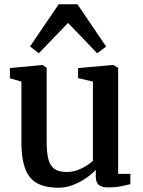

<svg xmlns="http://www.w3.org/2000/svg" viewBox="-20 -870 670 901"><path d="M487.5 9.5Q458 9.5 443.8 -2.2Q429.5 -14 429.5 -41V-73Q411.5 -53.5 383.8 -34.2Q356 -15 322.5 -2Q289 11 253.5 11Q159.5 11 120 -38.8Q80.5 -88.5 80.5 -201.5V-487L26.5 -502.5V-550.5L177.5 -565H179.5L199 -552V-206Q199 -154.5 207 -123.2Q215 -92 235.2 -77.5Q255.5 -63 292.5 -63Q320.5 -63 344 -71.8Q367.5 -80.5 386 -92.5Q404.5 -104.5 416 -115V-487L346.5 -503.5V-550.5L508.5 -565H511.5L534.5 -552V-54H592L591.5 -5.5Q574 -1.5 547.8 4Q521.5 9.5 487.5 9.5ZM162 -620 121 -652 255.5 -850H343.5L478 -651.5L436 -620L299.5 -762.5Z"/></svg>

Font: Merriweather 24pt SemiBold
Style: Regular
Weight: 600
Designer: Eben Sorkin
Foundry: Eben Sorkin
Version: Version 2.100